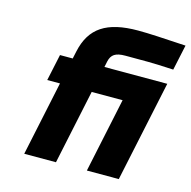

<svg xmlns="http://www.w3.org/2000/svg" viewBox="-104 -814 915 918"><g transform="rotate(15 353.0 -355.0)"><path d="M441 -578C544 -578 562 -579 679 -573L706 -699C587 -706 523 -710 469 -710C314 -710 235 -658 209 -537L201 -500H138L110 -369H173L95 0H252L330 -369H483L405 0H563L669 -500H358L364 -529C372 -564 392 -578 441 -578Z"/></g></svg>

Font: LT Wave Text Black Italic
Style: Regular
Weight: 900
Designer: Daniel Lyons
Version: Version 2.5 (Glyphs App)